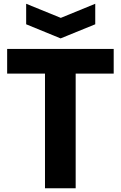

<svg xmlns="http://www.w3.org/2000/svg" viewBox="-20 -1000 641 1020"><path d="M119 -980 303 -905 486 -980V-871L302 -796L119 -871ZM219 -609H18V-740H584V-609H382V0H219Z"/></svg>

Font: Encode Sans Narrow
Style: Bold
Weight: 700
Designer: Pablo Impallari, Andres Torresi
Foundry: Pablo Impallari, Andres Torresi
Version: Version 1.000; ttfautohint (v1.00) -l 8 -r 50 -G 200 -x 14 -